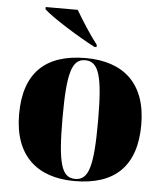

<svg xmlns="http://www.w3.org/2000/svg" viewBox="-54 -814 749 872"><g transform="rotate(5 320.0 -378.0)"><path d="M355 -605H365V-615C335 -653 291 -721 265 -766H119V-756C155 -721 285 -641 355 -605ZM318 10C502 10 598 -83 598 -271C598 -459 493 -551 321 -551C137 -551 41 -459 41 -271C41 -83 146 10 318 10ZM320 0C258 0 239 -64 239 -271C239 -476 258 -541 319 -541C381 -541 401 -476 401 -271C401 -64 382 0 320 0Z"/></g></svg>

Font: Noto Serif Display Black
Style: Regular
Weight: 900
Designer: Monotype Design Team
Foundry: Monotype Imaging Inc.
Version: Version 2.009